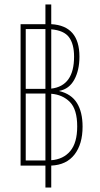

<svg xmlns="http://www.w3.org/2000/svg" viewBox="-20 -780 445 858"><path d="M72 -40V-672H183V-760H209V-672Q335 -665 335 -527Q335 -466 312 -424Q289 -382 245 -374V-373Q299 -360 324 -319.5Q349 -279 349 -214Q349 -136 313 -89.5Q277 -43 209 -40V58H183V-40ZM95 -383H183V-650H95ZM311 -527Q311 -583 288.5 -613.5Q266 -644 209 -649V-384Q311 -396 311 -527ZM95 -63H183V-362H95ZM325 -215Q325 -291 292.5 -324Q260 -357 209 -361V-64Q263 -68 294 -105Q325 -142 325 -215Z"/></svg>

Font: Noto Sans Thai Looped UI Condensed Thin
Style: Regular
Weight: 100
Width: 3
Designer: Cadson Demak Team
Foundry: Cadson Demak Co., Ltd.
Version: Version 1.000; ttfautohint (v1.8.4.7-5d5b)